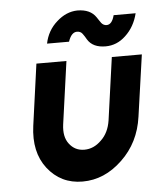

<svg xmlns="http://www.w3.org/2000/svg" viewBox="-52 -753 664 809"><g transform="rotate(-5 280.0 -348.0)"><path d="M114 -500 78 -240Q63 -130 117 -60Q173 12 265 12Q358 12 433 -60Q508 -131 523 -240L560 -500H433L396 -235Q388 -183 356 -153Q324 -121 284 -121Q244 -121 220 -153Q197 -183 204 -235L241 -500ZM411 -547Q459 -547 496 -582Q535 -618 549 -675H456Q446 -636 423 -636Q410 -636 401 -647Q397 -652 393 -658.5Q389 -665 384 -672Q360 -708 305 -708Q258 -707 218 -671Q177 -635 166 -580H259Q272 -619 296 -619Q311 -619 319 -608Q323 -603 327 -596.5Q331 -590 335 -583Q357 -547 411 -547Z"/></g></svg>

Font: Unageo
Style: Bold-Italic
Weight: 700
Designer: Richard Sepsi
Foundry: Richard Sepsi
Version: Version 2.000